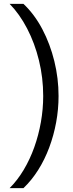

<svg xmlns="http://www.w3.org/2000/svg" viewBox="-20 -813 379 1000"><path d="M102 -793Q160 -738 200.5 -661Q241 -584 263 -494.5Q285 -405 285 -313Q285 -244 272.5 -176Q260 -108 236.5 -45Q213 18 179 72Q145 126 102 167H30Q71 126 103.5 71.5Q136 17 158.5 -46Q181 -109 193 -177Q205 -245 205 -313Q205 -408 183 -498Q161 -588 121.5 -664Q82 -740 30 -793Z"/></svg>

Font: Mona Sans ExtraLight
Style: Regular
Weight: 400
Version: Version 2.000